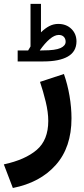

<svg xmlns="http://www.w3.org/2000/svg" viewBox="-42 -691 425 977"><path d="M101.1 -434.1Q108.4 -445.3 113.3 -454.6V-671.4H166.5V-526.4Q186.5 -546.4 208.3 -557.9Q230 -569.3 254.4 -569.3Q295.4 -569.3 321.3 -543.9Q347.2 -518.6 347.2 -480Q346.7 -428.2 303.2 -403.3Q259.8 -378.4 179.2 -378.4H47.9V-434.1ZM178.7 -434.6Q239.7 -434.6 265.9 -446.5Q292 -458.5 292 -478.5Q292 -494.1 282.7 -503.7Q273.4 -513.2 256.8 -513.2Q235.8 -513.2 210.9 -492.2Q186 -471.2 160.2 -434.1ZM23.4 265.6 -22.5 145.5Q85.9 122.1 144.8 71.8Q203.6 21.5 203.6 -75.7Q203.6 -119.6 190.7 -173.1Q177.7 -226.6 161.6 -274.4L283.2 -314.5Q301.8 -261.7 311.8 -202.9Q321.8 -144 321.8 -88.9Q321.8 58.6 241.9 148.4Q162.1 238.3 23.4 265.6Z"/></svg>

Font: Vazirmatn RD
Style: Bold
Weight: 700
Designer: Saber Rastikerdar
Foundry: Saber Rastikerdar
Version: Version 32.102